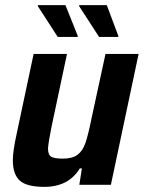

<svg xmlns="http://www.w3.org/2000/svg" viewBox="-20 -720 562 748"><path d="M30 -96Q30 -131 45 -199L111 -510H241L182 -232Q169 -169 167 -142Q167 -117 179.5 -109.5Q192 -102 225 -102Q262 -102 282 -117Q302 -132 312.5 -162Q323 -192 336 -256L391 -510H520L412 0H289L299 -64H291Q247 8 153 8Q84 8 57 -16.5Q30 -41 30 -96ZM205 -576 128 -695 127 -700H235L283 -580V-576ZM366 -576 289 -695 288 -700H396L441 -580V-576Z"/></svg>

Font: Saira Semi Condensed SemiBold
Style: Italic
Weight: 600
Width: 4
Italic angle: -12°
Designer: Hector Gatti with collaboration of the Omnibus-Type team
Foundry: Omnibus-Type
Version: Version 1.001; ttfautohint (v1.8)